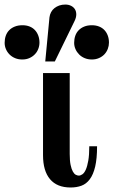

<svg xmlns="http://www.w3.org/2000/svg" viewBox="-122 -811 498 843"><path d="M304.2 -168.9H270Q270 -130.4 265.6 -105.5Q261.2 -80.6 254.6 -65.9Q248 -51.3 239.7 -45.7Q231.4 -40 224.1 -40Q217.8 -40 210.7 -43.7Q203.6 -47.4 197.8 -57.9Q191.9 -68.4 188 -86.9Q184.1 -105.5 184.1 -134.8V-490.2H66.9V-129.9Q66.9 -60.5 97.7 -24.2Q128.4 12.2 188 12.2Q214.4 12.2 235.6 4.4Q256.8 -3.4 272.2 -23.9Q287.6 -44.4 295.9 -79.6Q304.2 -114.7 304.2 -168.9ZM356.4 -624Q356.4 -640.6 351.3 -654.5Q346.2 -668.5 336.7 -678.7Q327.1 -689 313 -694.6Q298.8 -700.2 281.2 -700.2Q262.2 -700.2 247.8 -694.3Q233.4 -688.5 223.4 -678.2Q213.4 -668 208.5 -653.8Q203.6 -639.6 203.6 -623Q203.6 -608.4 209.5 -595.2Q215.3 -582 225.6 -571.8Q235.8 -561.5 250 -555.7Q264.2 -549.8 281.2 -549.8Q298.8 -549.8 313 -556.2Q327.1 -562.5 336.7 -572.8Q346.2 -583 351.3 -596.4Q356.4 -609.9 356.4 -624ZM51.3 -624Q51.3 -640.6 46.1 -654.5Q41 -668.5 31.5 -678.7Q22 -689 8.1 -694.6Q-5.9 -700.2 -23.4 -700.2Q-42.5 -700.2 -57.1 -694.3Q-71.8 -688.5 -81.8 -678.2Q-91.8 -668 -96.7 -653.8Q-101.6 -639.6 -101.6 -623Q-101.6 -608.4 -95.9 -595.2Q-90.3 -582 -80.1 -571.8Q-69.8 -561.5 -55.7 -555.7Q-41.5 -549.8 -24.4 -549.8Q-6.3 -549.8 7.6 -556.2Q21.5 -562.5 31.2 -572.8Q41 -583 46.1 -596.4Q51.3 -609.9 51.3 -624ZM205.6 -719.2Q212.9 -734.4 212.9 -747.6Q212.9 -760.7 207 -770.3Q201.2 -779.8 190.2 -785.4Q179.2 -791 164.6 -791Q150.4 -791 138.4 -786.9Q126.5 -782.7 117.2 -775.4Q107.9 -768.1 102.3 -757.6Q96.7 -747.1 95.2 -734.9L76.7 -541H118.7Z"/></svg>

Font: Galatia SIL
Style: Bold
Weight: 700
Designer: Development by SIL's NRSI team
Version: Version 2.1